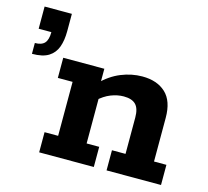

<svg xmlns="http://www.w3.org/2000/svg" viewBox="-88 -685 851 787"><g transform="rotate(15 337.0 -291.5)"><path d="M8.2 -382.4V-428.3Q36.7 -428.3 49.4 -442.4Q62.1 -456.6 62.1 -488.9H8.2V-583H123.9V-509.8Q123.9 -470.4 113.6 -442.1Q103.3 -413.7 78.4 -398Q53.5 -382.4 8.2 -382.4ZM141.3 0V-85.5H198.9V-314.5H136.3V-400H310.7V-337.5L297.5 -335Q335.7 -373.8 380.2 -391.9Q424.7 -410 470 -410Q532.8 -410 569.3 -376.1Q605.8 -342.3 605.8 -270.7V-85.5H658.4V0H427.3V-85.5H484.9V-239.8Q484.9 -277.8 468.6 -294.5Q452.3 -311.2 417.4 -311.2Q390.8 -311.2 363.2 -300.4Q335.7 -289.7 308.6 -264.5L319.8 -297.8V-85.5H373.2V0Z"/></g></svg>

Font: Rokkitt SemiBold
Style: Regular
Weight: 600
Designer: Vernon Adams
Foundry: Vernon Adams
Version: Version 3.103